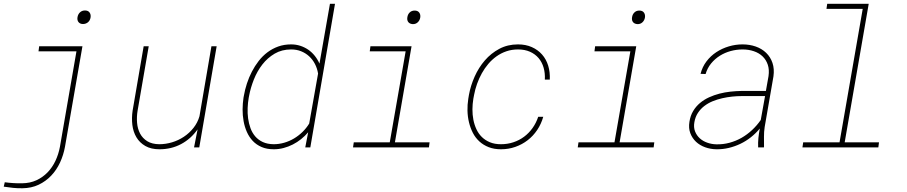

<svg xmlns="http://www.w3.org/2000/svg" viewBox="-21 -770 4737 1003"><path d="M183.6 -528.3H409.7L318.4 -2.9Q310.5 40.5 292.5 79.3Q274.4 118.2 246.3 147.7Q218.3 177.2 180.7 195.1Q143.1 212.9 96.2 213.4Q71.3 213.9 47.1 211.4Q22.9 209 -1.5 205.1L3.9 182.1Q26.4 185.1 48.8 186.5Q71.3 188 94.2 187.5Q136.2 187 169.4 171.6Q202.6 156.2 227.5 130.4Q252.4 104.5 268.6 70.3Q284.7 36.1 292 -2.9L378.4 -502H180.2ZM383.8 -679.7Q386.2 -695.3 396.7 -705.3Q407.2 -715.3 422.9 -715.3Q439.5 -715.3 447 -704.6Q454.6 -693.8 452.1 -678.7Q449.7 -663.6 439.2 -654.3Q428.7 -645 413.1 -644.5Q397.5 -644.5 389.4 -654.3Q381.3 -664.1 383.8 -679.7Z M992.7 0 1011.2 -94.2Q976.1 -44.4 925 -17.3Q874 9.8 812 9.8Q768.1 9.8 738.3 -7.3Q708.5 -24.4 691.7 -52.7Q674.8 -81.1 670.4 -117.4Q666 -153.8 671.9 -192.9L729.5 -528.3H755.9L697.8 -191.9Q692.4 -159.7 695.1 -128.2Q697.8 -96.7 710.9 -72Q724.1 -47.4 748.5 -32.2Q772.9 -17.1 811 -16.6Q844.7 -16.6 877.9 -26.6Q911.1 -36.6 939.7 -55.7Q968.3 -74.7 989.7 -101.8Q1011.2 -128.9 1021 -162.6L1083.5 -528.3H1110.8L1020 0Z M1252.9 -269.5Q1258.3 -301.3 1268.8 -333.5Q1279.3 -365.7 1294.7 -395.5Q1310.1 -425.3 1330.3 -451.4Q1350.6 -477.5 1376.2 -496.8Q1401.9 -516.1 1432.6 -527.1Q1463.4 -538.1 1500 -538.1Q1524.9 -538.1 1547.6 -530.8Q1570.3 -523.4 1589.4 -510.3Q1608.4 -497.1 1623.3 -478.5Q1638.2 -460 1647.9 -437.5L1702.6 -750H1729L1600.1 0H1573.7L1588.9 -79.1Q1572.3 -59.6 1552 -43.2Q1531.7 -26.9 1508.5 -15.1Q1485.4 -3.4 1460.4 3.2Q1435.5 9.8 1409.2 9.8Q1372.6 9.8 1345.5 -2Q1318.4 -13.7 1299.3 -33.9Q1280.3 -54.2 1268.6 -80.8Q1256.8 -107.4 1251.5 -137.5Q1246.1 -167.5 1246.3 -198.7Q1246.6 -230 1251 -259.3ZM1278.3 -259.3Q1273.9 -233.9 1272.7 -206.1Q1271.5 -178.2 1275.1 -151.4Q1278.8 -124.5 1287.6 -100.3Q1296.4 -76.2 1312.3 -57.6Q1328.1 -39.1 1351.8 -28.1Q1375.5 -17.1 1408.2 -16.6Q1436.5 -16.6 1463.6 -24.4Q1490.7 -32.2 1514.9 -46.6Q1539.1 -61 1559.3 -80.8Q1579.6 -100.6 1594.2 -124.5L1640.6 -385.7Q1636.2 -412.6 1624.3 -435.8Q1612.3 -459 1594 -475.8Q1575.7 -492.7 1552 -502.2Q1528.3 -511.7 1500 -511.7Q1451.2 -511.7 1413.8 -489.7Q1376.5 -467.8 1349.4 -432.9Q1322.3 -397.9 1305.2 -354.7Q1288.1 -311.5 1280.3 -269.5Z M1914.1 -528.3H2128.9L2042 -26.4H2223.1L2219.7 0H1823.2L1827.1 -26.4H2015.1L2098.1 -502H1910.6ZM2106.9 -679.2Q2108.9 -694.8 2119.1 -704.8Q2129.4 -714.8 2145 -714.8Q2161.6 -714.8 2169.2 -704.1Q2176.8 -693.4 2174.3 -678.2Q2171.9 -663.6 2161.4 -653.6Q2150.9 -643.6 2135.3 -644Q2119.6 -645 2112.1 -654.5Q2104.5 -664.1 2106.9 -679.2Z M2595.7 -16.6Q2630.4 -16.6 2661.1 -26.9Q2691.9 -37.1 2717 -55.9Q2742.2 -74.7 2761 -101.1Q2779.8 -127.4 2790.5 -159.7H2816.9Q2806.2 -122.1 2785.2 -90.8Q2764.2 -59.6 2735.4 -37.4Q2706.5 -15.1 2671.1 -2.7Q2635.7 9.8 2596.2 9.8Q2560.1 9.8 2532 -1.2Q2503.9 -12.2 2483.2 -31.2Q2462.4 -50.3 2449.2 -75.9Q2436 -101.6 2429 -130.9Q2421.9 -160.2 2421.1 -191.7Q2420.4 -223.1 2425.3 -253.9L2428.7 -274.4Q2437.5 -322.8 2458.5 -369.9Q2479.5 -417 2511.7 -454.3Q2543.9 -491.7 2587.4 -514.9Q2630.9 -538.1 2685.1 -538.1Q2725.6 -538.1 2757.3 -523.9Q2789.1 -509.8 2810.8 -485.1Q2832.5 -460.4 2842.8 -426.8Q2853 -393.1 2851.1 -354H2825.2Q2827.1 -387.7 2818.8 -416.5Q2810.5 -445.3 2792.5 -466.6Q2774.4 -487.8 2747.3 -499.8Q2720.2 -511.7 2685.5 -511.7Q2652.8 -511.7 2624.8 -502.2Q2596.7 -492.7 2573 -475.8Q2549.3 -459 2530 -436.3Q2510.7 -413.6 2496.1 -387.2Q2481.4 -360.8 2471.2 -332Q2460.9 -303.2 2455.6 -274.4L2451.7 -253.9Q2447.3 -227.1 2447 -199Q2446.8 -170.9 2451.9 -144.5Q2457 -118.2 2467.8 -95Q2478.5 -71.8 2496.1 -54.4Q2513.7 -37.1 2538.3 -26.9Q2563 -16.6 2595.7 -16.6Z M3087.9 -528.3H3302.7L3215.8 -26.4H3397L3393.6 0H2997.1L3001 -26.4H3189L3272 -502H3084.5ZM3280.8 -679.2Q3282.7 -694.8 3293 -704.8Q3303.2 -714.8 3318.8 -714.8Q3335.4 -714.8 3343 -704.1Q3350.6 -693.4 3348.1 -678.2Q3345.7 -663.6 3335.2 -653.6Q3324.7 -643.6 3309.1 -644Q3293.5 -645 3285.9 -654.5Q3278.3 -664.1 3280.8 -679.2Z M3939.5 0Q3938.5 -25.4 3940.9 -49.6Q3943.4 -73.7 3948.2 -98.6Q3927.2 -73.2 3901.6 -53Q3876 -32.7 3846.9 -18.8Q3817.9 -4.9 3786.1 2.7Q3754.4 10.3 3721.2 9.8Q3690.4 9.3 3662.6 -0.7Q3634.8 -10.7 3615 -29.3Q3595.2 -47.9 3585.2 -74.2Q3575.2 -100.6 3580.6 -133.8Q3585.4 -165.5 3599.9 -189.7Q3614.3 -213.9 3635.5 -231.7Q3656.7 -249.5 3682.9 -261.5Q3709 -273.4 3737.3 -280.8Q3765.6 -288.1 3794.9 -291.3Q3824.2 -294.4 3851.6 -294.9H3980L3993.7 -372.1Q3998.5 -405.8 3990 -431.6Q3981.4 -457.5 3962.9 -475.3Q3944.3 -493.2 3917.2 -502.4Q3890.1 -511.7 3858.4 -511.7Q3826.7 -511.7 3796.1 -503.4Q3765.6 -495.1 3739.5 -478.8Q3713.4 -462.4 3693.8 -438.5Q3674.3 -414.6 3665 -383.3L3638.7 -384.3Q3647.9 -420.9 3669.7 -449.5Q3691.4 -478 3721.2 -497.6Q3751 -517.1 3786.1 -527.6Q3821.3 -538.1 3857.9 -538.1Q3895 -538.1 3927 -526.9Q3959 -515.6 3981.4 -493.9Q4003.9 -472.2 4014.4 -441.2Q4024.9 -410.2 4019.5 -371.1L3973.6 -106.4Q3969.7 -80.6 3970 -55.4Q3970.2 -30.3 3970.2 -4.4L3969.7 0ZM3720.7 -16.1Q3756.3 -15.1 3789.8 -24.2Q3823.2 -33.2 3852.8 -50Q3882.3 -66.9 3907.7 -90.6Q3933.1 -114.3 3953.1 -143.1L3975.6 -268.1H3853Q3829.6 -268.1 3803.7 -265.4Q3777.8 -262.7 3752 -256.8Q3726.1 -251 3702.1 -241.2Q3678.2 -231.4 3658.4 -216.3Q3638.7 -201.2 3625 -180.4Q3611.3 -159.7 3606.4 -131.8Q3601.6 -105 3609.9 -83.7Q3618.2 -62.5 3634.5 -47.6Q3650.9 -32.7 3673.6 -24.7Q3696.3 -16.6 3720.7 -16.1Z M4300.3 -750H4517.1L4391.6 -26.4H4570.8L4567.4 0H4170.9L4174.8 -26.4H4364.7L4485.8 -723.6H4296.4Z"/></svg>

Font: Roboto Mono Thin
Style: Italic
Weight: 250
Designer: Google
Version: Version 2.000985; 2015; ttfautohint (v1.3)